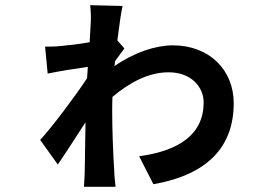

<svg xmlns="http://www.w3.org/2000/svg" viewBox="-20 -676 1040 741"><path d="M424 -440C437 -458 451 -477 460 -489L433 -520C440 -577 447 -626 453 -653L328 -656C330 -643 332 -606 330 -584C329 -568 328 -542 326 -513C286 -506 245 -501 220 -499C193 -496 178 -496 154 -496L164 -392C206 -401 277 -412 319 -418L316 -374C272 -307 180 -184 135 -136L203 -41C231 -81 274 -149 310 -204C309 -130 308 -58 307 -13C307 -1 305 28 304 45H426C424 27 421 -1 421 -15C416 -92 413 -182 413 -246C413 -264 413 -282 414 -302C479 -357 553 -397 631 -397C719 -397 766 -339 766 -281C766 -158 672 -94 517 -73L572 35C782 -2 882 -110 882 -278C882 -405 789 -501 647 -501C581 -501 498 -474 422 -421Z"/></svg>

Font: Source Han Sans SC Bold
Style: Regular
Weight: 700
Designer: Ryoko NISHIZUKA (kana & ideographs); Paul D. Hunt (Latin, Greek & Cyrillic); Wenlong ZHANG (bopomofo); Sandoll Communica
Foundry: Adobe Systems Incorporated
Version: Version 1.001;PS 1.001;hotconv 1.0.78;makeotf.lib2.5.61930